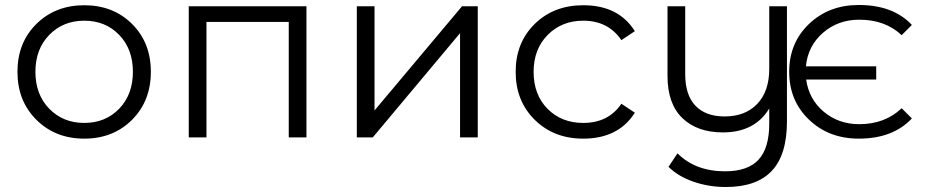

<svg xmlns="http://www.w3.org/2000/svg" viewBox="-20 -551 3708 770"><path d="M509.5 -70.5Q434 5 318 5Q202 5 126 -70.5Q50 -146 50 -263Q50 -380 126 -455Q202 -530 318 -530Q434 -530 509.5 -455Q585 -380 585 -263Q585 -146 509.5 -70.5ZM177.5 -115Q233 -58 318 -58Q403 -58 458 -115Q513 -172 513 -263Q513 -354 458 -411Q403 -468 318 -468Q233 -468 177.5 -411Q122 -354 122 -263Q122 -172 177.5 -115Z M737 -526H1209V0H1138V-463H808V0H737Z M1411 0V-526H1482V-108L1833 -526H1896V0H1825V-418L1475 0Z M2319 5Q2201 5 2124.5 -70.5Q2048 -146 2048 -263Q2048 -380 2124.5 -455Q2201 -530 2319 -530Q2461 -530 2526 -426L2472 -390Q2419 -468 2319 -468Q2233 -468 2176.5 -411Q2120 -354 2120 -263Q2120 -171 2176 -114.5Q2232 -58 2319 -58Q2420 -58 2472 -135L2526 -99Q2460 5 2319 5Z M3065 -526H3136V-64Q3136 70 3075 134.5Q3014 199 2891 199Q2822 199 2760.5 177.5Q2699 156 2661 118L2697 64Q2769 136 2888 136Q2979 136 3022 89.5Q3065 43 3065 -55V-116Q3007 -20 2879 -20Q2776 -20 2716.5 -77.5Q2657 -135 2657 -246V-526H2728V-253Q2728 -170 2769 -127Q2810 -84 2886 -84Q2969 -84 3017 -134.5Q3065 -185 3065 -275Z M3426 -53Q3529 -53 3596 -117L3637 -76Q3561 5 3424 5Q3304 5 3224.5 -71Q3145 -147 3145 -263Q3145 -379 3224.5 -455Q3304 -531 3424 -531Q3562 -531 3637 -451L3596 -410Q3530 -472 3426 -472Q3341 -472 3280.5 -419.5Q3220 -367 3212 -285H3494V-232H3213Q3224 -153 3283.5 -103Q3343 -53 3426 -53Z"/></svg>

Font: mBank
Style: Regular
Weight: 400
Designer: Julieta Ulanovsky
Foundry: Julieta Ulanovsky
Version: Version 7.200;PS 007.200;hotconv 1.0.88;makeotf.lib2.5.64775